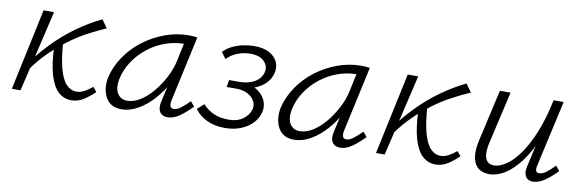

<svg xmlns="http://www.w3.org/2000/svg" viewBox="-39 -685 2900 958"><g transform="rotate(10 1411.0 -206.0)"><path d="M99 -107 77 -120Q127 -191 181.5 -247Q236 -303 296 -346Q356 -389 420 -420L449 -379Q405 -360 359 -335.5Q313 -311 267.5 -277.5Q222 -244 179 -202Q136 -160 99 -107ZM35 0 123 -413H176L79 0ZM336 5Q298 5 270 -21Q242 -47 225.5 -103Q209 -159 206 -250L246 -288Q251 -198 265.5 -143.5Q280 -89 302.5 -65.5Q325 -42 354 -42Q371 -42 386.5 -49Q402 -56 414 -65Q426 -74 434 -80L453 -57Q426 -31 398 -13Q370 5 336 5Z M591 6Q535 6 511 -36.5Q487 -79 498 -138Q511 -195 545.5 -246Q580 -297 630 -335Q680 -373 739 -394.5Q798 -416 858 -416Q872 -416 883 -415Q894 -414 902 -413L830 -83Q821 -41 848 -41Q864 -41 883.5 -56Q903 -71 926 -94L946 -70Q911 -34 882 -14.5Q853 5 825 5Q807 5 795 -3Q783 -11 779 -27.5Q775 -44 781 -70L820 -243L854 -277Q841 -222 814 -171.5Q787 -121 751 -81Q715 -41 673.5 -17.5Q632 6 591 6ZM611 -41Q644 -41 677.5 -62Q711 -83 740 -118Q769 -153 791 -195Q813 -237 822 -278L846 -391L874 -368Q868 -369 859 -369.5Q850 -370 842 -370Q794 -370 747 -353Q700 -336 660 -304.5Q620 -273 592 -230.5Q564 -188 554 -138Q546 -91 563 -66Q580 -41 611 -41Z M1116 8Q1064 8 1025.5 -9.5Q987 -27 961 -61L995 -91Q1019 -64 1051 -50Q1083 -36 1125 -36Q1172 -36 1200 -57.5Q1228 -79 1236 -109Q1241 -131 1229.5 -151Q1218 -171 1194.5 -183Q1171 -195 1140 -195H1089L1095 -231H1146Q1192 -231 1224.5 -250Q1257 -269 1264 -303Q1270 -333 1247 -356Q1224 -379 1179 -379Q1143 -379 1111.5 -366.5Q1080 -354 1059 -331L1035 -363Q1054 -383 1079.5 -395.5Q1105 -408 1134 -414Q1163 -420 1189 -420Q1238 -420 1268 -403Q1298 -386 1309 -359Q1320 -332 1312 -303Q1304 -273 1282.5 -251.5Q1261 -230 1230 -218Q1199 -206 1161 -206L1164 -228Q1210 -228 1239.5 -208.5Q1269 -189 1281 -160.5Q1293 -132 1286 -103Q1279 -72 1256 -47Q1233 -22 1197 -7Q1161 8 1116 8Z M1465 6Q1409 6 1385 -36.5Q1361 -79 1372 -138Q1385 -195 1419.5 -246Q1454 -297 1504 -335Q1554 -373 1613 -394.5Q1672 -416 1732 -416Q1746 -416 1757 -415Q1768 -414 1776 -413L1704 -83Q1695 -41 1722 -41Q1738 -41 1757.5 -56Q1777 -71 1800 -94L1820 -70Q1785 -34 1756 -14.5Q1727 5 1699 5Q1681 5 1669 -3Q1657 -11 1653 -27.5Q1649 -44 1655 -70L1694 -243L1728 -277Q1715 -222 1688 -171.5Q1661 -121 1625 -81Q1589 -41 1547.5 -17.5Q1506 6 1465 6ZM1485 -41Q1518 -41 1551.5 -62Q1585 -83 1614 -118Q1643 -153 1665 -195Q1687 -237 1696 -278L1720 -391L1748 -368Q1742 -369 1733 -369.5Q1724 -370 1716 -370Q1668 -370 1621 -353Q1574 -336 1534 -304.5Q1494 -273 1466 -230.5Q1438 -188 1428 -138Q1420 -91 1437 -66Q1454 -41 1485 -41Z M1944 -107 1922 -120Q1972 -191 2026.5 -247Q2081 -303 2141 -346Q2201 -389 2265 -420L2294 -379Q2250 -360 2204 -335.5Q2158 -311 2112.5 -277.5Q2067 -244 2024 -202Q1981 -160 1944 -107ZM1880 0 1968 -413H2021L1924 0ZM2181 5Q2143 5 2115 -21Q2087 -47 2070.5 -103Q2054 -159 2051 -250L2091 -288Q2096 -198 2110.5 -143.5Q2125 -89 2147.5 -65.5Q2170 -42 2199 -42Q2216 -42 2231.5 -49Q2247 -56 2259 -65Q2271 -74 2279 -80L2298 -57Q2271 -31 2243 -13Q2215 5 2181 5Z M2453 6Q2431 6 2412.5 -2.5Q2394 -11 2382.5 -29.5Q2371 -48 2368.5 -78.5Q2366 -109 2376 -153L2435 -413H2489L2430 -157Q2416 -101 2426 -71Q2436 -41 2470 -41Q2497 -41 2530 -62.5Q2563 -84 2596 -129.5Q2629 -175 2658 -245.5Q2687 -316 2707 -413H2739Q2715 -302 2681.5 -222.5Q2648 -143 2609.5 -92.5Q2571 -42 2531.5 -18Q2492 6 2453 6ZM2674 5Q2658 5 2647 -3.5Q2636 -12 2632.5 -28Q2629 -44 2635 -69L2713 -413H2758L2684 -82Q2679 -62 2682 -52Q2685 -42 2699 -42Q2716 -42 2734.5 -56Q2753 -70 2776 -94L2796 -70Q2763 -35 2732.5 -15Q2702 5 2674 5Z"/></g></svg>

Font: Ysabeau Infant Light
Style: Italic
Weight: 300
Italic angle: -12°
Designer: Christian Thalmann (Catharsis Fonts)
Version: Version 2.001;gftools[0.9.30]; featfreeze: ss01,ss02,lnum